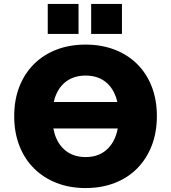

<svg xmlns="http://www.w3.org/2000/svg" viewBox="-20 -942 867 973"><path d="M160 -291V-425H661V-291ZM414 11Q333 11 266.5 -15Q200 -41 152 -89Q104 -137 78 -204Q52 -271 52 -353Q52 -436 78 -502.5Q104 -569 152 -617Q200 -665 266.5 -690.5Q333 -716 414 -716Q494 -716 560.5 -690.5Q627 -665 675 -617.5Q723 -570 749 -503Q775 -436 775 -354Q775 -271 749 -204Q723 -137 675 -88.5Q627 -40 560.5 -14.5Q494 11 414 11ZM414 -146Q467 -146 504.5 -171Q542 -196 562 -242Q582 -288 582 -353Q582 -418 562 -464Q542 -510 504.5 -534.5Q467 -559 414 -559Q361 -559 323 -534.5Q285 -510 265 -464Q245 -418 245 -353Q245 -288 265 -242Q285 -196 323 -171Q361 -146 414 -146ZM442 -770V-922H598V-770ZM222 -770V-922H378V-770Z"/></svg>

Font: Nunito Sans 10pt Black
Style: Regular
Weight: 900
Designer: Vernon Adams
Foundry: Vernon Adams
Version: Version 3.101;gftools[0.9.27]